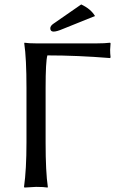

<svg xmlns="http://www.w3.org/2000/svg" viewBox="-20 -840 521 863"><path d="M185 -445V-200Q185 -66 195 0L194 3Q177 0 142 0L90 3L88 0Q99 -78 99 -200V-445Q99 -578 89 -645L90 -648Q108 -645 142 -645H415Q451 -645 475 -648L477 -645Q475 -617 475 -616Q475 -599 477 -583L475 -579Q327 -591 193 -591Q185 -564 185 -445ZM345 -820Q388 -800 407 -768L263 -710Q235 -698 221 -698Q206 -698 206 -713Q206 -724 221 -734Z"/></svg>

Font: Libertinus Sans
Style: Regular
Weight: 400
Designer: Philipp H. Poll
Foundry: Khaled Hosny
Version: Version 6.1